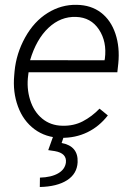

<svg xmlns="http://www.w3.org/2000/svg" viewBox="-20 -558 546 791"><path d="M32.2 0ZM231.9 9.8Q168.5 8.8 122.1 -25.6Q75.7 -60.1 54 -119.4Q32.2 -178.7 38.6 -247.6L40 -264.2Q46.9 -337.4 83.5 -403.6Q120.1 -469.7 176.3 -504.6Q232.4 -539.6 296.4 -538.1Q355.5 -537.1 396.2 -505.9Q437 -474.6 455.6 -418.9Q474.1 -363.3 467.3 -295.9L463.4 -260.3H97.7L96.2 -248.5Q88.9 -195.3 104 -146.7Q119.1 -98.1 153.6 -69.6Q188 -41 236.3 -40Q283.2 -38.6 320.8 -58.1Q358.4 -77.6 390.1 -110.4L424.3 -82.5Q388.7 -36.6 339.6 -12.9Q290.5 10.7 231.9 9.8ZM293.5 -488.3Q230 -490.7 179.7 -443.4Q129.4 -396 104 -310.1L410.6 -309.6L412.1 -316.9Q420.9 -386.2 387.7 -436.3Q354.5 -486.3 293.5 -488.3ZM244.6 -1 233.9 31.2Q302.7 43.9 299.8 110.4Q297.4 158.2 256.1 184.6Q214.8 210.9 144 212.4L144.5 173.8Q191.4 172.4 219.5 156.2Q247.6 140.1 251.5 111.8Q255.9 73.2 205.6 64.5L178.7 60.5L200.7 -1Z"/></svg>

Font: Roboto Light
Style: Italic
Weight: 300
Italic angle: -12°
Designer: Google
Version: Version 2.134; 2016; ttfautohint (v1.6)